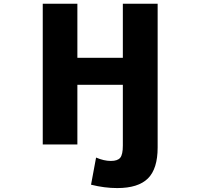

<svg xmlns="http://www.w3.org/2000/svg" viewBox="-20 -752 1040 1002"><path d="M383.8 -732.4V-450.2H621.1V-732.4H802.7V17.6Q802.7 128.9 752 179.2Q701.2 229.5 591.8 229.5Q525.4 229.5 455.1 211.9L481.4 70.3Q522.5 87.9 558.6 87.9Q593.8 87.9 607.4 71.3Q621.1 54.7 621.1 7.8V-309.6H383.8V2H203.1V-732.4Z"/></svg>

Font: Gen Shin Gothic Monospace Heavy
Style: Bold
Weight: 800
Designer: [Source Han Sans]
Ryoko NISHIZUKA  (kana & ideographs); Paul D. Hunt (Latin, Greek & Cyrillic); Wenlong ZHANG  (bopomofo
Version: Version 1.002.20150607